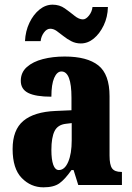

<svg xmlns="http://www.w3.org/2000/svg" viewBox="-20 -792 563 822"><path d="M166 10Q112 10 73 -30Q34 -70 34 -154Q34 -236 80 -274.5Q126 -313 218 -317L286 -320V-374Q286 -486 243 -486Q224 -486 212 -458.5Q200 -431 200 -378Q133 -378 101 -394Q69 -410 69 -446Q69 -482 95 -505Q121 -528 163.5 -539Q206 -550 257 -550Q353 -550 401 -512Q449 -474 449 -380V-126Q449 -86 460 -71Q471 -56 499 -56H502V0H315L295 -64H286Q258 -24 234 -7Q210 10 166 10ZM232 -64Q257 -64 272 -99Q287 -134 287 -191V-265L262 -262Q227 -258 213.5 -230.5Q200 -203 200 -150Q200 -109 208 -86.5Q216 -64 232 -64ZM326 -606Q304 -606 285.5 -615.5Q267 -625 251.5 -637.5Q236 -650 222.5 -659.5Q209 -669 195 -669Q180 -669 168 -652.5Q156 -636 154 -616H87Q89 -659 106 -694.5Q123 -730 149 -751Q175 -772 205 -772Q235 -772 257.5 -756Q280 -740 299 -724.5Q318 -709 335 -709Q348 -709 361 -725.5Q374 -742 376 -762H442Q441 -719 424 -683.5Q407 -648 381.5 -627Q356 -606 326 -606Z"/></svg>

Font: Noto Serif Thai ExtraCondensed Black
Style: Regular
Weight: 900
Width: 2
Designer: Monotype Design Team
Foundry: Monotype Imaging Inc.
Version: Version 2.002; ttfautohint (v1.8.4.7-5d5b)